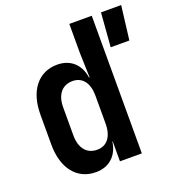

<svg xmlns="http://www.w3.org/2000/svg" viewBox="-134 -838 882 957"><g transform="rotate(-20 307.5 -360.0)"><path d="M213 10C284 10 331 -34 341 -105H343V0H459V-730H340V-576L344 -445H341C331 -516 284 -560 213 -560C113 -560 50 -481 50 -355V-195C50 -69 113 10 213 10ZM494 -550H593L615 -730H508ZM257 -93C202 -93 169 -133 169 -201V-350C169 -417 202 -457 257 -457C309 -457 340 -417 340 -350V-201C340 -133 309 -93 257 -93Z"/></g></svg>

Font: JetBrains Mono
Style: Bold
Weight: 558
Monospace: yes
Designer: Philipp Nurullin, Konstantin Bulenkov
Foundry: JetBrains
Version: Version 2.305